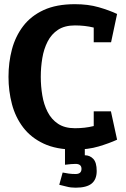

<svg xmlns="http://www.w3.org/2000/svg" viewBox="-20 -695 591 904"><path d="M332.7 -575.3Q284.7 -575.3 253.3 -554.8Q222 -534.3 204.2 -499.3Q186.3 -464.3 179.2 -421.3Q172 -378.3 172 -333.3H20Q20 -401.3 36.3 -462.8Q52.7 -524.3 89.3 -572.3Q126 -620.3 185.8 -647.8Q245.7 -675.3 332.7 -675.3Q395 -675.3 444.7 -661Q494.3 -646.7 531.3 -629.3L502.3 -537.3Q459.7 -555.7 419.8 -565.5Q380 -575.3 332.7 -575.3ZM332.7 -91.3Q380 -91.3 419.8 -101.2Q459.7 -111 502.3 -129.3L531.3 -37.3Q494.3 -20.3 444.7 -5.5Q395 9.3 332.7 9.3Q245.7 9.3 185.8 -18.7Q126 -46.7 89.3 -94.7Q52.7 -142.7 36.3 -204.5Q20 -266.3 20 -333.3H172Q172 -289 179.2 -246Q186.3 -203 204.2 -168Q222 -133 253.3 -112.2Q284.7 -91.3 332.7 -91.3ZM421.3 -496V-629.3H531.3L503 -496ZM421.3 -170.7H502.3L531.3 -37.3H421.3ZM335.7 76.7Q328.7 76.7 314.3 77.7Q300 78.7 286 80.7V0H379.3V36Q403 36 419.2 53Q435.3 70 435.3 110Q435.3 150 411.5 169.3Q387.7 188.7 335.7 188.7Q312.7 188.7 294.8 183.8Q277 179 259 175L275 117.3Q289 120.3 303.8 122.3Q318.7 124.3 335.7 124.3Q363.7 124.3 363.7 100Q363.7 76.7 335.7 76.7Z"/></svg>

Font: Epunda Slab Light
Style: Regular
Weight: 300
Designer: Simon Atzbach
Foundry: typofactur
Version: Version 1.102